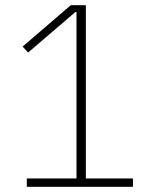

<svg xmlns="http://www.w3.org/2000/svg" viewBox="-20 -718 580 738"><path d="M83 0V-32H274V-672H270L88 -516L67 -539L252 -698H310V-32H491V0Z"/></svg>

Font: IBM Plex Sans Condensed ExtraLight
Style: Regular
Weight: 200
Width: 3
Designer: Mike Abbink, Paul van der Laan, Pieter van Rosmalen
Foundry: Bold Monday
Version: Version 1.3